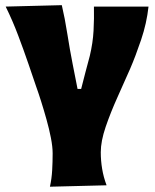

<svg xmlns="http://www.w3.org/2000/svg" viewBox="-20 -526 599 744"><path d="M173.5 197.5Q180.5 165.5 182.2 133.2Q184 101 184 68.5Q184 42.5 177.2 8Q170.5 -26.5 160.2 -63Q150 -99.5 139.5 -132.8Q129 -166 120.5 -189.5L90.5 -277.5Q71.5 -333 50.2 -389.2Q29 -445.5 2 -500.5L219.5 -506Q231.5 -455 241 -394.2Q250.5 -333.5 261.5 -278L280.5 -181.5H294.5Q302.5 -214.5 311.2 -246.5Q320 -278.5 328 -309.5Q340 -360 342.5 -407Q345 -454 344 -500.5H555.5Q548.5 -436 526.8 -371.8Q505 -307.5 484.5 -260Q461.5 -207.5 435 -148.8Q408.5 -90 389.5 -34.5Q370.5 21 370.5 64Q370.5 96.5 375.8 128.2Q381 160 393 192Z"/></svg>

Font: Commissioner Flair ExtraBold
Style: Regular
Weight: 800
Designer: Kostas Bartsokas
Foundry: Kostas Bartsokas
Version: Version 1.000; ttfautohint (v1.8.3)